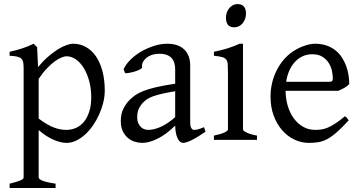

<svg xmlns="http://www.w3.org/2000/svg" viewBox="-20 -682 1762 936"><path d="M424.8 -208Q424.8 -250.5 414.8 -287.1Q404.8 -323.7 388.2 -350.6Q371.6 -377.4 349.6 -392.6Q327.6 -407.7 304.2 -407.7Q295.4 -407.7 281.2 -402.3Q267.1 -397 249 -384.3Q231 -371.6 210.4 -350.3Q189.9 -329.1 168.5 -297.9V-104Q190.4 -87.4 209.2 -76.7Q228 -65.9 244.4 -59.8Q260.7 -53.7 275.4 -51.3Q290 -48.8 303.2 -48.8Q329.6 -48.8 351.8 -59.1Q374 -69.3 390.1 -89.4Q406.2 -109.4 415.5 -139.2Q424.8 -168.9 424.8 -208ZM490.7 -240.2Q490.7 -211.9 483.4 -182.1Q476.1 -152.3 463.4 -124Q450.7 -95.7 433.1 -70.3Q415.5 -44.9 394.8 -26.1Q374 -7.3 351.1 3.7Q328.1 14.6 304.2 14.6Q275.4 14.6 239.3 -1.5Q203.1 -17.6 168.5 -47.9V183.1Q168.5 190.9 186.8 198.7Q205.1 206.5 251 213.4V234.4H26.9V213.4Q59.1 205.6 77.1 198.5Q95.2 191.4 95.2 183.1V-347.2Q95.2 -365.2 93.3 -377Q91.3 -388.7 84.2 -395.8Q77.1 -402.8 63.7 -406Q50.3 -409.2 26.9 -410.2V-429.7Q43.5 -433.1 58.6 -437.3Q73.7 -441.4 87.9 -446Q102.1 -450.7 116 -456.3Q129.9 -461.9 144 -468.8L161.1 -451.7L165.5 -355Q189.9 -384.3 214.6 -405.8Q239.3 -427.2 261.7 -441.2Q284.2 -455.1 303.5 -461.9Q322.8 -468.8 336.9 -468.8Q370.1 -468.8 398.4 -453.1Q426.8 -437.5 447.3 -408Q467.8 -378.4 479.2 -335.9Q490.7 -293.5 490.7 -240.2Z M701.7 -48.8Q731 -48.8 763.9 -63.7Q796.9 -78.6 834 -110.8V-237.3Q793 -230.5 766.4 -224.1Q739.7 -217.8 722.7 -211.2Q705.6 -204.6 695.3 -197.3Q685.1 -189.9 677.2 -181.6Q664.6 -168.5 656.7 -151.6Q648.9 -134.8 648.9 -111.8Q648.9 -92.3 654.8 -80.1Q660.6 -67.9 668.9 -60.8Q677.2 -53.7 686.3 -51.3Q695.3 -48.8 701.7 -48.8ZM981.9 -40Q940.4 -11.2 913.3 1.7Q886.2 14.6 872.6 14.6Q856.4 14.6 845.7 -7.8Q835 -30.3 834 -69.8Q812 -47.9 790 -31.7Q768.1 -15.6 747.1 -5.4Q726.1 4.9 707.3 9.8Q688.5 14.6 672.9 14.6Q655.3 14.6 636.7 8.8Q618.2 2.9 603.3 -9.8Q588.4 -22.5 578.6 -42.5Q568.8 -62.5 568.8 -90.8Q568.8 -127.9 581.8 -152.8Q594.7 -177.7 612.8 -195.8Q624.5 -207.5 639.4 -218Q654.3 -228.5 679 -238.3Q703.6 -248 740.7 -256.8Q777.8 -265.6 834 -273.9V-342.8Q834 -359.4 830.1 -373.8Q826.2 -388.2 816.9 -398.7Q807.6 -409.2 791.7 -414.8Q775.9 -420.4 752 -419.9Q736.3 -419.4 721.2 -414.6Q706.1 -409.7 694.8 -400.9Q683.6 -392.1 677.2 -380.1Q670.9 -368.2 672.4 -353.5Q672.9 -349.1 662.4 -343.5Q651.9 -337.9 637.5 -333.5Q623 -329.1 609.1 -326.7Q595.2 -324.2 589.4 -325.7L582.5 -344.7Q593.8 -369.1 616.7 -391.6Q639.6 -414.1 669.2 -431.2Q698.7 -448.2 731.7 -458.5Q764.6 -468.8 795.4 -468.8Q849.1 -468.8 878.2 -440.7Q907.2 -412.6 907.2 -362.3V-86.9Q907.2 -66.4 912.6 -57.6Q918 -48.8 926.8 -48.8Q933.6 -48.8 944.3 -51.3Q955.1 -53.7 974.6 -62Z M1022.9 0V-21Q1056.2 -27.8 1073.7 -35.9Q1091.3 -43.9 1091.3 -50.8V-327.1Q1091.3 -352.1 1090.3 -367.4Q1089.4 -382.8 1083 -391.4Q1076.7 -399.9 1062.7 -403.8Q1048.8 -407.7 1022.9 -410.2V-429.7Q1038.1 -432.6 1054.9 -436.8Q1071.8 -440.9 1088.4 -446Q1105 -451.2 1120.1 -457Q1135.3 -462.9 1147.9 -468.8H1164.6V-50.8Q1164.6 -44.9 1180.9 -36.4Q1197.3 -27.8 1232.9 -21V0ZM1179.2 -615.7Q1179.2 -602.1 1174.8 -589.8Q1170.4 -577.6 1162.8 -568.6Q1155.3 -559.6 1145 -554.2Q1134.8 -548.8 1122.6 -548.8Q1100.6 -548.8 1091.1 -561Q1081.5 -573.2 1081.5 -595.7Q1081.5 -609.4 1085.9 -621.6Q1090.3 -633.8 1098.1 -642.8Q1106 -651.9 1116 -657Q1126 -662.1 1137.7 -662.1Q1179.2 -662.1 1179.2 -615.7Z M1502 -417.5Q1476.6 -417.5 1455.3 -407.7Q1434.1 -397.9 1417.7 -380.1Q1401.4 -362.3 1390.4 -337.6Q1379.4 -313 1375 -283.2H1584Q1595.2 -283.2 1598.9 -286.9Q1602.5 -290.5 1602.5 -300.8Q1602.5 -314 1598.9 -333.7Q1595.2 -353.5 1584.2 -372.3Q1573.2 -391.1 1553.5 -404.3Q1533.7 -417.5 1502 -417.5ZM1682.6 -272Q1673.8 -262.2 1659.2 -253.9Q1644.5 -245.6 1628.9 -239.3H1372.1Q1372.6 -201.2 1382.6 -166.7Q1392.6 -132.3 1411.4 -106.2Q1430.2 -80.1 1456.8 -64.5Q1483.4 -48.8 1516.6 -48.8Q1531.7 -48.8 1546.1 -50.8Q1560.5 -52.7 1577.1 -59.6Q1593.8 -66.4 1614 -79.6Q1634.3 -92.8 1661.6 -115.2Q1668 -111.8 1672.6 -105.5Q1677.2 -99.1 1679.7 -95.2Q1647 -59.6 1622.3 -37.8Q1597.7 -16.1 1575.9 -4.4Q1554.2 7.3 1533 11Q1511.7 14.6 1486.8 14.6Q1449.2 14.6 1415.3 -1.5Q1381.3 -17.6 1355.5 -47.1Q1329.6 -76.7 1314.2 -118.4Q1298.8 -160.2 1298.8 -211.9Q1298.8 -244.6 1306.2 -276.4Q1313.5 -308.1 1327.4 -336.4Q1341.3 -364.7 1361.3 -388.7Q1381.3 -412.6 1406.7 -430.2Q1417.5 -437.5 1430.9 -444.6Q1444.3 -451.7 1459 -457Q1473.6 -462.4 1488 -465.6Q1502.4 -468.8 1515.6 -468.8Q1547.4 -468.8 1572.3 -460Q1597.2 -451.2 1615.7 -436.3Q1634.3 -421.4 1647 -401.6Q1659.7 -381.8 1667.7 -359.9Q1675.8 -337.9 1679.2 -315.2Q1682.6 -292.5 1682.6 -272Z"/></svg>

Font: Gentium Plus Am
Style: Regular
Weight: 400
Designer: J. Victor Gaultney, Annie Olsen, Iska Routamaa, Becca Hirsbrunner
Foundry: SIL International
Version: Version 5.000